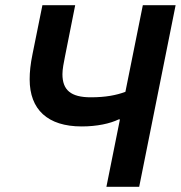

<svg xmlns="http://www.w3.org/2000/svg" viewBox="-20 -718 695 738"><path d="M389 0H515L655 -698H529L462 -365C427 -352 386 -344 329 -344C252 -344 220 -372 220 -433C220 -452 225 -477 230 -502L269 -698H143L105 -510C97 -471 94 -441 94 -413C94 -297 163 -232 294 -232C353 -232 403 -243 436 -259H441Z"/></svg>

Font: Braiins Sans SemiBold
Style: Italic
Weight: 600
Italic angle: -11.31°
Designer: Mike Abbink, Paul van der Laan, Pieter van Rosmalen, Jiri Chlebus, Lubos Buracinsky
Foundry: Bold Monday, Sudetype
Version: Version 1.000;hotconv 1.0.109;makeotfexe 2.5.65596